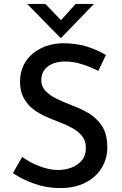

<svg xmlns="http://www.w3.org/2000/svg" viewBox="-20 -949 622 977"><path d="M480 -588Q442 -608 398 -622Q354 -636 313 -636Q256 -636 223 -610.5Q190 -585 190 -540Q190 -509 212 -486Q234 -463 269 -446Q304 -429 343 -414Q388 -398 430 -373.5Q472 -349 499 -308Q526 -267 526 -198Q526 -141 497 -94Q468 -47 414.5 -19.5Q361 8 286 8Q216 8 153.5 -14.5Q91 -37 46 -68L93 -151Q128 -124 179 -104Q230 -84 276 -84Q310 -84 342 -95.5Q374 -107 395.5 -132Q417 -157 417 -198Q417 -232 398 -256Q379 -280 348.5 -297Q318 -314 283 -327Q249 -340 213.5 -355.5Q178 -371 148.5 -394Q119 -417 100.5 -450.5Q82 -484 82 -532Q82 -591 109.5 -634Q137 -677 186 -702Q235 -727 298 -729Q370 -729 424 -711.5Q478 -694 519 -669ZM211 -929 302 -834 273 -827 365 -929H458L290 -755H289L118 -929Z"/></svg>

Font: Reem Kufi
Style: Regular
Weight: 400
Designer: Khaled Hosny
Version: Version 1.6